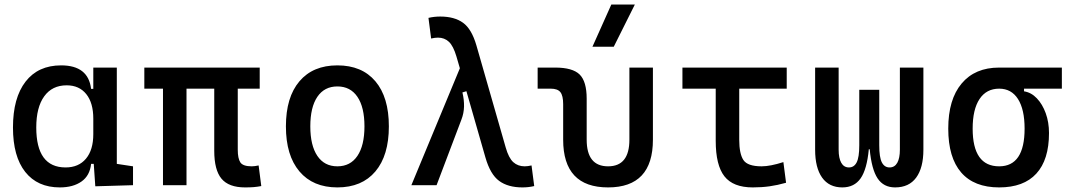

<svg xmlns="http://www.w3.org/2000/svg" viewBox="-20 -815 4728 845"><path d="M243.2 9.8Q145 9.8 91.1 -58.3Q37.1 -126.5 37.1 -253.9Q37.1 -384.3 92.5 -455.8Q147.9 -527.3 249 -527.3Q368.7 -527.3 380.9 -423.8H390.6V-517.6H494.1V-93.8L565.4 -83V0L399.4 4.9L392.6 -93.8H380.9Q375.5 -42 338.6 -16.1Q301.8 9.8 243.2 9.8ZM390.6 -224.6V-293Q390.6 -362.3 359.6 -400.9Q328.6 -439.5 273.4 -439.5Q209.5 -439.5 174.6 -391.1Q139.6 -342.8 139.6 -253.9Q139.6 -78.1 268.6 -78.1Q326.2 -78.1 358.4 -116.7Q390.6 -155.3 390.6 -224.6Z M1058.6 9.8Q986.8 9.8 954.8 -28.6Q922.9 -66.9 922.9 -151.4V-424.8H800.8V0H697.3V-424.8H615.2V-517.6H1123V-424.8H1026.4V-156.2Q1026.4 -117.7 1037.8 -100.3Q1049.3 -83 1087.9 -83Q1094.7 -83 1101.8 -84Q1108.9 -85 1118.2 -86.9L1129.9 3.9Q1111.8 7.3 1096.7 8.5Q1081.5 9.8 1058.6 9.8Z M1464.8 9.8Q1357.4 9.8 1297.9 -60.5Q1238.3 -130.9 1238.3 -258.8Q1238.3 -387.2 1297.9 -457.3Q1357.4 -527.3 1464.8 -527.3Q1572.8 -527.3 1632.1 -457.3Q1691.4 -387.2 1691.4 -258.8Q1691.4 -130.9 1632.1 -60.5Q1572.8 9.8 1464.8 9.8ZM1464.8 -83Q1522 -83 1553 -128.9Q1584 -174.8 1584 -258.8Q1584 -343.3 1553 -388.9Q1522 -434.6 1464.8 -434.6Q1407.7 -434.6 1376.7 -388.9Q1345.7 -343.3 1345.7 -258.8Q1345.7 -174.8 1376.7 -128.9Q1407.7 -83 1464.8 -83Z M2279.3 9.8Q2215.8 9.8 2176.8 -18.8Q2137.7 -47.4 2116.2 -122.6L2032.7 -413.6L2015.1 -408.2Q2022.9 -376 2022.2 -346.2Q2021.5 -316.4 2010.7 -288.6L1901.4 0H1790.5L2003.9 -514.6L1988.8 -566.4Q1975.1 -612.8 1955.6 -631.1Q1936 -649.4 1907.7 -649.4Q1894.5 -649.4 1877.4 -645.5L1865.7 -736.3Q1890.6 -742.2 1917.5 -742.2Q1980 -742.2 2017.8 -714.8Q2055.7 -687.5 2076.7 -615.2L2205.6 -166Q2218.8 -119.6 2239 -101.3Q2259.3 -83 2289.1 -83Q2302.2 -83 2319.3 -86.9L2331.1 3.9Q2306.2 9.8 2279.3 9.8Z M2656.2 9.8Q2458.5 9.8 2458.5 -200.2V-356.4Q2458.5 -394 2446.3 -409.4Q2434.1 -424.8 2403.8 -424.8H2346.2V-517.6H2423.3Q2500 -517.6 2531 -487.1Q2562 -456.5 2562 -380.9V-200.2Q2562 -83 2656.2 -83Q2750 -83 2750 -200.2V-517.6H2853.5V-200.2Q2853.5 9.8 2656.2 9.8ZM2587.4 -609.4 2670.4 -794.9H2773.9L2681.2 -609.4Z M3293 9.8Q3206.5 9.8 3168.2 -39.1Q3129.9 -87.9 3129.9 -195.3V-424.8H2983.4V-517.6H3442.4V-424.8H3233.4V-200.2Q3233.4 -138.7 3251.7 -110.8Q3270 -83 3332 -83Q3370.1 -83 3427.7 -101.6L3439.5 -10.7Q3401.9 0 3367.2 4.9Q3332.5 9.8 3293 9.8Z M3919.4 9.8Q3868.7 9.8 3842.3 -30Q3815.9 -69.8 3807.6 -158.2H3803.7Q3795.4 -69.8 3767.6 -30Q3739.7 9.8 3687 9.8Q3628.9 9.8 3598.1 -33.4Q3567.4 -76.7 3567.4 -156.2V-517.6H3670.9V-156.2Q3670.9 -119.1 3682.4 -98.6Q3693.8 -78.1 3716.3 -78.1Q3738.8 -78.1 3750.2 -100.3Q3761.7 -122.6 3761.7 -175.8V-419.9H3849.6V-175.8Q3849.6 -122.6 3861.1 -100.3Q3872.6 -78.1 3895 -78.1Q3917.5 -78.1 3929 -98.6Q3940.4 -119.1 3940.4 -156.2V-517.6H4043.9V-156.2Q4043.9 -76.7 4012.2 -33.4Q3980.5 9.8 3919.4 9.8Z M4377.4 9.8Q4267.1 9.8 4210.2 -55.9Q4153.3 -121.6 4153.3 -249Q4153.3 -377.4 4212.2 -447.5Q4271 -517.6 4377.4 -517.6H4653.3V-424.8H4486.8V-413.1Q4518.6 -408.2 4543.2 -382.3Q4567.9 -356.4 4582.3 -316.7Q4596.7 -276.9 4596.7 -229.5Q4596.7 -111.8 4541 -51Q4485.4 9.8 4377.4 9.8ZM4377.4 -83Q4489.3 -83 4489.3 -249Q4489.3 -333.5 4460.2 -379.2Q4431.2 -424.8 4377.4 -424.8Q4321.3 -424.8 4291 -379.2Q4260.7 -333.5 4260.7 -249Q4260.7 -83 4377.4 -83Z"/></svg>

Font: Cascadia Code NF
Style: Regular
Weight: 400
Monospace: yes
Designer: Aaron Bell
Foundry: Saja Typeworks
Version: Version 2404.023; ttfautohint (v1.8.4)